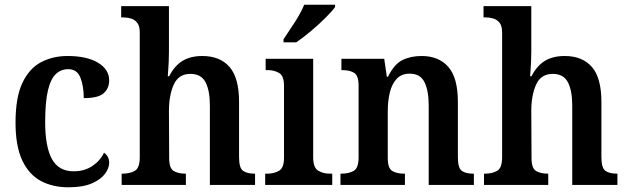

<svg xmlns="http://www.w3.org/2000/svg" viewBox="-20 -786 2669 816"><path d="M271 10Q204 10 153.5 -17Q103 -44 74.5 -104.5Q46 -165 46 -265Q46 -373 75.5 -434.5Q105 -496 155 -522Q205 -548 267 -548Q349 -548 396.5 -519.5Q444 -491 444 -444Q444 -411 421 -390Q398 -369 336 -369Q336 -419 322 -455.5Q308 -492 270 -492Q240 -492 218 -472Q196 -452 184 -403Q172 -354 172 -266Q172 -163 200.5 -110.5Q229 -58 293 -58Q339 -58 372.5 -80.5Q406 -103 422 -137Q444 -122 444 -94Q444 -71 426 -47Q408 -23 370 -6.5Q332 10 271 10Z M497 0V-48H502Q532 -48 553 -60Q574 -72 574 -118V-648Q574 -676 563 -689.5Q552 -703 536 -707.5Q520 -712 505 -712H495V-760H698V-567Q698 -546 697 -522.5Q696 -499 694.5 -482Q693 -465 693 -462H699Q722 -507 756 -527.5Q790 -548 840 -548Q915 -548 955.5 -501.5Q996 -455 996 -353V-119Q996 -72 1013 -60Q1030 -48 1061 -48H1064V0H872V-337Q872 -401 853.5 -436.5Q835 -472 789 -472Q739 -472 718.5 -426.5Q698 -381 698 -314L699 -114Q699 -71 718 -59.5Q737 -48 768 -48H770V0Z M1107 0V-48H1118Q1144 -48 1165.5 -60Q1187 -72 1187 -115V-422Q1187 -464 1166 -476Q1145 -488 1119 -488H1109V-536H1311V-118Q1311 -73 1332.5 -60.5Q1354 -48 1380 -48H1392V0ZM1185 -619Q1206 -650 1232.5 -691Q1259 -732 1273 -766H1404V-756Q1392 -739 1363.5 -710.5Q1335 -682 1301 -653.5Q1267 -625 1239 -606H1185Z M1427 0V-48H1432Q1463 -48 1483.5 -60Q1504 -72 1504 -118V-422Q1504 -465 1485 -476.5Q1466 -488 1435 -488H1431V-536H1613L1624 -460H1629Q1655 -513 1690 -530.5Q1725 -548 1772 -548Q1845 -548 1885.5 -501.5Q1926 -455 1926 -353V-119Q1926 -72 1942.5 -60Q1959 -48 1990 -48H1994V0H1802V-337Q1802 -401 1784 -437Q1766 -473 1721 -473Q1686 -473 1665.5 -450.5Q1645 -428 1636.5 -392Q1628 -356 1628 -314V-114Q1628 -71 1647 -59.5Q1666 -48 1697 -48H1701V0Z M2037 0V-48H2042Q2072 -48 2093 -60Q2114 -72 2114 -118V-648Q2114 -676 2103 -689.5Q2092 -703 2076 -707.5Q2060 -712 2045 -712H2035V-760H2238V-567Q2238 -546 2237 -522.5Q2236 -499 2234.5 -482Q2233 -465 2233 -462H2239Q2262 -507 2296 -527.5Q2330 -548 2380 -548Q2455 -548 2495.5 -501.5Q2536 -455 2536 -353V-119Q2536 -72 2553 -60Q2570 -48 2601 -48H2604V0H2412V-337Q2412 -401 2393.5 -436.5Q2375 -472 2329 -472Q2279 -472 2258.5 -426.5Q2238 -381 2238 -314L2239 -114Q2239 -71 2258 -59.5Q2277 -48 2308 -48H2310V0Z"/></svg>

Font: Noto Serif Thai SemiCondensed SemiBold
Style: Regular
Weight: 600
Width: 4
Designer: Monotype Design Team
Foundry: Monotype Imaging Inc.
Version: Version 2.002; ttfautohint (v1.8.4.7-5d5b)